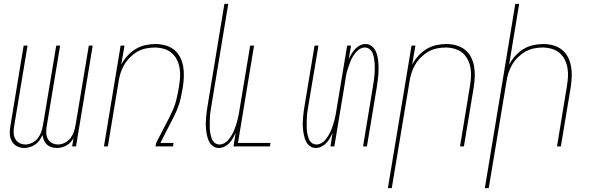

<svg xmlns="http://www.w3.org/2000/svg" viewBox="-20 -755 3040 990"><path d="M104 8Q84 8 66.5 -1.5Q49 -11 40 -28.5Q31 -46 30.5 -67Q30 -88 34 -108L102 -520H122L53 -105Q50 -88 50.5 -71Q51 -54 58 -40Q65 -26 79.5 -18Q94 -10 111 -10Q128 -10 146 -19Q164 -28 175.5 -43Q187 -58 193 -76Q199 -94 202 -112L270 -520H290L221 -105Q218 -88 218.5 -71Q219 -54 226 -40Q233 -26 247.5 -18Q262 -10 279 -10Q297 -10 314.5 -19Q332 -28 343.5 -43Q355 -58 361 -76Q367 -94 370 -112L438 -520H458L372 0H352L359 -42Q352 -31 343 -21Q334 -11 322 -4.5Q310 2 297.5 5Q285 8 273 8Q258 8 244.5 3.5Q231 -1 221.5 -10Q212 -19 206.5 -32Q201 -45 199 -59Q193 -45 184 -32Q175 -19 162 -10Q149 -1 134 3.5Q119 8 104 8Z M516 0 602 -520H622L605 -421Q617 -445 636.5 -466.5Q656 -488 679 -502Q702 -516 728.5 -522Q755 -528 781 -528Q808 -528 833 -521Q858 -514 877.5 -498.5Q897 -483 908.5 -460.5Q920 -438 924.5 -412.5Q929 -387 928 -360.5Q927 -334 923 -307Q919 -287 915.5 -267Q912 -247 906 -227Q900 -207 892 -187.5Q884 -168 874 -149L807 -18H875L872 0H782L785 -18L857 -157Q866 -175 874 -194Q882 -213 887 -232Q892 -251 896 -270.5Q900 -290 903 -309V-310Q907 -334 908.5 -358Q910 -382 906 -405Q902 -428 891.5 -448.5Q881 -469 864 -483Q847 -497 824 -503.5Q801 -510 777 -510Q755 -510 731.5 -505Q708 -500 687.5 -488Q667 -476 649.5 -458.5Q632 -441 620 -420Q608 -399 601 -376.5Q594 -354 591 -331L536 0Z M1108 8Q1092 8 1079 -1Q1066 -10 1059 -23.5Q1052 -37 1048.5 -52Q1045 -67 1043 -83Q1041 -99 1041 -115Q1041 -131 1042.5 -147.5Q1044 -164 1046 -180.5Q1048 -197 1051 -213L1137 -735H1157L1070 -210Q1068 -196 1065.5 -181.5Q1063 -167 1062.5 -152.5Q1062 -138 1061.5 -123.5Q1061 -109 1061.5 -95Q1062 -81 1064.5 -67.5Q1067 -54 1071.5 -41Q1076 -28 1086.5 -19Q1097 -10 1112 -10Q1125 -10 1138 -17.5Q1151 -25 1159.5 -36Q1168 -47 1175 -59Q1182 -71 1187.5 -84Q1193 -97 1197 -110Q1201 -123 1204.5 -136Q1208 -149 1210.5 -162.5Q1213 -176 1215 -189L1270 -520H1290L1207 -18H1375L1372 0H1184L1195 -71Q1189 -57 1181.5 -43.5Q1174 -30 1163 -18Q1152 -6 1137.5 1Q1123 8 1108 8Z M1608 8Q1592 8 1579 -1Q1566 -10 1559 -23.5Q1552 -37 1548.5 -52Q1545 -67 1543 -83Q1541 -99 1541 -115Q1541 -131 1542.5 -147.5Q1544 -164 1546 -180.5Q1548 -197 1551 -213L1602 -520H1622L1570 -210Q1568 -196 1565.5 -181.5Q1563 -167 1562.5 -152.5Q1562 -138 1561.5 -123.5Q1561 -109 1561.5 -95Q1562 -81 1564.5 -67.5Q1567 -54 1571.5 -41Q1576 -28 1586.5 -19Q1597 -10 1612 -10Q1625 -10 1638 -17.5Q1651 -25 1659.5 -36Q1668 -47 1675 -59Q1682 -71 1687.5 -84Q1693 -97 1697 -110Q1701 -123 1704.5 -136Q1708 -149 1710.5 -162.5Q1713 -176 1715 -189L1770 -520H1790L1778 -449Q1784 -463 1792 -476.5Q1800 -490 1811 -502Q1822 -514 1836 -521Q1850 -528 1865 -528Q1881 -528 1894 -519Q1907 -510 1914.5 -496.5Q1922 -483 1925.5 -468Q1929 -453 1930.5 -437Q1932 -421 1932 -405Q1932 -389 1931 -372.5Q1930 -356 1927.5 -339.5Q1925 -323 1923 -307L1872 0H1852L1903 -310Q1905 -324 1907.5 -338.5Q1910 -353 1911 -367.5Q1912 -382 1912.5 -396.5Q1913 -411 1912 -425Q1911 -439 1909 -452.5Q1907 -466 1902 -479Q1897 -492 1886.5 -501Q1876 -510 1861 -510Q1848 -510 1835.5 -502.5Q1823 -495 1814 -484Q1805 -473 1798 -461Q1791 -449 1786 -436Q1781 -423 1776.5 -410Q1772 -397 1768.5 -384Q1765 -371 1763 -357.5Q1761 -344 1759 -331L1704 0H1684L1695 -71Q1689 -57 1681.5 -43.5Q1674 -30 1663 -18Q1652 -6 1637.5 1Q1623 8 1608 8Z M1980 215 2102 -520H2122L2105 -421Q2117 -445 2136.5 -466.5Q2156 -488 2179 -502Q2202 -516 2228.5 -522Q2255 -528 2281 -528Q2308 -528 2333 -521Q2358 -514 2377.5 -498.5Q2397 -483 2408.5 -460.5Q2420 -438 2424.5 -412.5Q2429 -387 2428 -360.5Q2427 -334 2423 -307L2372 0H2352L2403 -310Q2407 -334 2408.5 -358Q2410 -382 2406 -405Q2402 -428 2391.5 -448.5Q2381 -469 2364 -483Q2347 -497 2324 -503.5Q2301 -510 2277 -510Q2255 -510 2231.5 -505Q2208 -500 2187.5 -488Q2167 -476 2149.5 -458.5Q2132 -441 2120 -420Q2108 -399 2101 -376.5Q2094 -354 2091 -331L2000 215Z M2480 215 2637 -735H2657L2605 -421Q2617 -445 2636.5 -466.5Q2656 -488 2679 -502Q2702 -516 2728.5 -522Q2755 -528 2781 -528Q2808 -528 2833 -521Q2858 -514 2877.5 -498.5Q2897 -483 2908.5 -460.5Q2920 -438 2924.5 -412.5Q2929 -387 2928 -360.5Q2927 -334 2923 -307L2872 0H2852L2903 -310Q2907 -334 2908.5 -358Q2910 -382 2906 -405Q2902 -428 2891.5 -448.5Q2881 -469 2864 -483Q2847 -497 2824 -503.5Q2801 -510 2777 -510Q2755 -510 2731.5 -505Q2708 -500 2687.5 -488Q2667 -476 2649.5 -458.5Q2632 -441 2620 -420Q2608 -399 2601 -376.5Q2594 -354 2591 -331L2500 215Z"/></svg>

Font: Iosevka Term Curly Th Obl
Style: Regular
Weight: 100
Italic angle: -9°
Designer: Belleve Invis
Foundry: Belleve Invis
Version: Version 32.3.0